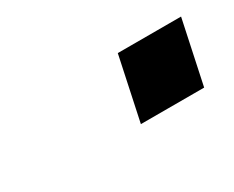

<svg xmlns="http://www.w3.org/2000/svg" viewBox="-36 -567 376 308"><g transform="rotate(-30 152.0 -413.5)"><path d="M162.1 -355 187 -472.2H304.2L279.3 -355Z"/></g></svg>

Font: CMU Bright
Style: SemiBoldOblique
Weight: 600
Italic angle: -12°
Version: Version 0.7.0